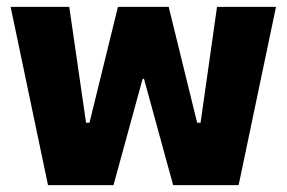

<svg xmlns="http://www.w3.org/2000/svg" viewBox="-20 -540 836 560"><path d="M120 0H311L396 -310H400L485 0H676L785 -520H613L565 -182H555L472 -520H324L241 -182H231L182 -520H11Z"/></svg>

Font: Fixel Text ExtraBold
Style: Regular
Weight: 800
Width: 4
Designer: AlfaBravo + MacPaw
Foundry: Kyrylo Tkachov, Marchela Mozhyna, Serhii Makarenko, Maria Weinstein, Zakhar Kryvoshyya
Version: Version 1.211